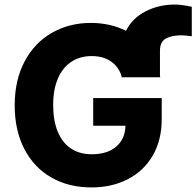

<svg xmlns="http://www.w3.org/2000/svg" viewBox="-20 -818 867 848"><path d="M516.6 -482.9Q502.9 -524.9 468.8 -547.6Q434.6 -570.3 384.8 -570.3Q333 -570.3 294.7 -544.9Q256.3 -519.5 235.6 -470.9Q214.8 -422.4 214.8 -354.5Q214.8 -285.6 234.9 -236.8Q254.9 -188 293 -162.4Q331.1 -136.7 384.8 -136.7Q454.6 -136.7 493.7 -170.7Q532.7 -204.6 534.2 -262.7H391.6V-384.8H694.3V-292Q694.3 -199.7 654.8 -131.3Q615.2 -63 544.7 -26.6Q474.1 9.8 383.8 9.8Q283.2 9.8 206.5 -34.2Q129.9 -78.1 87.4 -160.2Q44.9 -242.2 44.9 -352.5Q44.9 -465.3 89.1 -547.6Q133.3 -629.9 209.7 -673.3Q286.1 -716.8 380.9 -716.8Q466.3 -716.8 536.6 -682.1Q564 -737.3 622.6 -767.6Q681.2 -797.9 752 -797.9Q781.7 -797.9 827.1 -788.1V-658.2Q820.3 -658.2 808.6 -660.2Q791 -662.1 782.2 -662.1Q738.3 -662.1 712.4 -647.7Q686.5 -633.3 686.5 -593.8V-483.4L687.5 -476.6H516.6Z"/></svg>

Font: Pretendard Std ExtraBold
Style: Regular
Weight: 800
Designer: Base glyphs from Inter by Rasmus Andersson; Hangeul glyphs from Noto Sans CJK(Source Han Sans) by Jang Soo-young and Kan
Foundry: Kil Hyung-jin
Version: Version 1.309